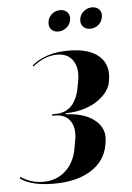

<svg xmlns="http://www.w3.org/2000/svg" viewBox="-107 -705 518 753"><g transform="rotate(-5 151.5 -328.0)"><path d="M75 10Q-13 10 -57 -22L-54 -28Q-14 -1 34 -1Q86 -1 121.5 -33Q157 -65 167 -120L173 -154Q181 -200 162.5 -227.5Q144 -255 105 -256H91L92 -262H106Q145 -262 169 -288Q193 -314 201 -364L205 -385Q213 -434 193 -463.5Q173 -493 131 -493Q82 -493 35 -455L32 -459Q86 -505 177 -505Q258 -505 297 -470Q336 -435 325 -374L324 -368Q320 -347 306 -329Q292 -311 270.5 -296.5Q249 -282 221.5 -273Q194 -264 162 -262L145 -261V-257L161 -256Q227 -250 263 -217.5Q299 -185 291 -137L289 -124Q278 -61 221.5 -25.5Q165 10 75 10ZM109 -625Q112 -643 126 -654.5Q140 -666 158 -666Q176 -666 186.5 -654.5Q197 -643 194 -625Q191 -606 176.5 -594.5Q162 -583 144 -583Q126 -583 116 -594.5Q106 -606 109 -625ZM234 -625Q237 -643 251.5 -654.5Q266 -666 283 -666Q302 -666 312 -654.5Q322 -643 319 -625Q316 -606 302 -594.5Q288 -583 269 -583Q252 -583 241.5 -594.5Q231 -606 234 -625Z"/></g></svg>

Font: Moniqa Black Ita Display
Style: Italic
Weight: 900
Italic angle: -10°
Designer: Rajesh Rajput
Foundry: Rajesh Rajput
Version: Version 1.000